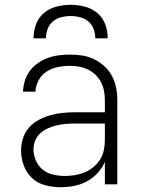

<svg xmlns="http://www.w3.org/2000/svg" viewBox="-20 -770 590 802"><path d="M233 12Q201 12 169.5 4Q138 -4 114.5 -25.5Q91 -47 79.5 -78Q68 -109 68 -141Q68 -167 76 -192.5Q84 -218 101.5 -237.5Q119 -257 142.5 -269.5Q166 -282 191 -289Q216 -296 242 -298.5Q268 -301 294 -301H418V-352Q418 -371 414.5 -390Q411 -409 402 -426.5Q393 -444 379 -457.5Q365 -471 347.5 -479.5Q330 -488 311 -491.5Q292 -495 272 -495Q247 -495 222 -490Q197 -485 175.5 -471.5Q154 -458 141.5 -435Q129 -412 128 -387H76Q77 -410 84 -433Q91 -456 105 -474.5Q119 -493 138.5 -506.5Q158 -520 180 -528Q202 -536 225.5 -539Q249 -542 272 -542Q298 -542 324 -538Q350 -534 373.5 -522.5Q397 -511 416.5 -493Q436 -475 448 -452Q460 -429 465 -403.5Q470 -378 470 -352V0H418V-94Q407 -68 387.5 -47Q368 -26 343 -12.5Q318 1 290 6.5Q262 12 233 12ZM251 -35Q272 -35 293 -38.5Q314 -42 333.5 -50Q353 -58 370 -72Q387 -86 398 -103.5Q409 -121 413.5 -142Q418 -163 418 -184V-254H294Q275 -254 256 -252.5Q237 -251 218 -246.5Q199 -242 181.5 -234.5Q164 -227 149.5 -214.5Q135 -202 127.5 -183.5Q120 -165 120 -146Q120 -122 130 -99Q140 -76 159 -61Q178 -46 202.5 -40.5Q227 -35 251 -35ZM120 -610Q120 -640 130.5 -668.5Q141 -697 164 -716Q187 -735 216 -742.5Q245 -750 275 -750Q305 -750 334 -742.5Q363 -735 386 -716Q409 -697 419.5 -668.5Q430 -640 430 -610H378Q378 -630 371 -649Q364 -668 349 -680.5Q334 -693 314.5 -698Q295 -703 275 -703Q255 -703 235.5 -698Q216 -693 201 -680.5Q186 -668 179 -649Q172 -630 172 -610Z"/></svg>

Font: Lode Dark Term
Style: Regular
Weight: 400
Monospace: yes
Designer: Belleve Invis
Foundry: Belleve Invis
Version: Version 29.2.0